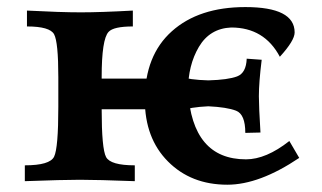

<svg xmlns="http://www.w3.org/2000/svg" viewBox="-20 -502 891 532"><path d="M353.5 0Q249.5 -3.9 201.2 -3.9Q154.8 -3.9 48.8 0V-43.9Q118.2 -43.9 129.9 -67.9Q141.6 -91.8 141.6 -206.1V-288.1Q141.6 -385.3 129.9 -407Q118.2 -428.7 54.7 -428.7V-472.7Q148.4 -467.8 204.1 -467.8Q258.8 -467.8 348.1 -472.7V-428.7Q294.4 -428.7 280.8 -413.6Q261.7 -393.1 261.7 -288.6V-199.2Q261.7 -89.8 273.9 -66.9Q286.1 -43.9 353.5 -43.9ZM609.9 9.8Q509.3 9.8 445.3 -54.7Q381.3 -119.1 381.3 -225.6Q381.3 -348.6 456.3 -415.5Q531.2 -482.4 659.7 -482.4Q796.4 -482.4 796.4 -412.1Q796.4 -389.6 755.4 -344.7Q712.4 -425.8 620.6 -425.8Q561.5 -423.3 531.2 -372.3Q501 -321.3 501 -251Q512.2 -60.5 661.6 -60.5Q717.3 -60.5 781.7 -111.3L809.1 -64.5Q698.7 9.8 609.9 9.8ZM659.7 -133.8Q659.7 -185.5 634 -195.3Q608.4 -205.1 557.1 -207.5Q506.8 -205.1 481.2 -195.3Q455.6 -185.5 455.6 -133.8L413.6 -134.8Q418 -206.5 418 -235.4Q418 -273.9 410.2 -336.4L451.7 -339.4Q453.1 -299.8 478.3 -290.3Q503.4 -280.8 557.1 -279.3Q611.8 -280.8 637 -290.3Q662.1 -299.8 663.6 -339.4L705.1 -336.4Q697.3 -273.9 697.3 -235.4Q697.3 -206.5 701.7 -134.8ZM483.9 -199.2H162.1L144.5 -215.8L174.8 -284.2H496.6L513.2 -267.6Z"/></svg>

Font: Kelvinch
Style: Bold
Weight: 700
Designer: Paul James Miller
Foundry: High-Logic / Made with FontCreator
Version: Version 3.501;March 28, 2021;FontCreator 13.0.0.2683 64-bit